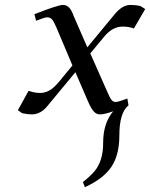

<svg xmlns="http://www.w3.org/2000/svg" viewBox="-20 -464 615 787"><path d="M53.2 -12.2 97.2 -91.8Q121.6 -83 144 -83Q164.1 -83 182.1 -93Q200.2 -103 221.2 -127.9L276.9 -195.8L210.9 -352.1Q200.2 -377.4 192.4 -385.3Q184.6 -393.1 172.9 -393.1Q163.6 -393.1 127.9 -378.9L121.1 -405.8Q217.8 -443.8 237.8 -443.8Q252.4 -443.8 262.9 -433.3Q273.4 -422.9 282.2 -397.9L337.9 -270L450.2 -405.8Q481.4 -443.8 515.1 -443.8Q537.1 -443.8 556.2 -439L575.2 -426.8L528.8 -347.2Q509.3 -355 482.9 -355Q439.5 -355 404.8 -311L350.1 -245.1L418 -91.8Q429.7 -64 436.8 -54.9Q443.8 -45.9 454.1 -45.9Q464.4 -45.9 502 -60.1L506.8 -32.2Q469.2 -2.4 469.2 91.8Q469.2 171.4 436.5 220Q403.8 268.6 328.1 303.2L319.8 282.2Q350.1 258.3 366.9 238.5Q383.8 218.8 393.3 189.9Q402.8 161.1 402.8 121.1Q402.8 41.5 443.8 -7.8Q408.7 4.9 389.2 4.9Q375 4.9 364 -7.6Q353 -20 341.8 -45.9L289.1 -168L178.2 -34.2Q148.9 4.9 109.9 4.9Q94.2 4.9 70.8 0Z"/></svg>

Font: Dehuti Alt
Style: Bold-Italic
Weight: 700
Version: Version 1.2